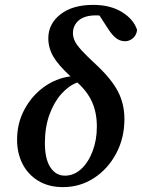

<svg xmlns="http://www.w3.org/2000/svg" viewBox="-20 -753 582 787"><path d="M238 14Q180 14 137.5 -11.5Q95 -37 72.5 -81Q50 -125 50 -180Q50 -248 80 -304Q110 -360 159.5 -396Q209 -432 269 -440Q218 -487 198 -522Q178 -557 178 -596Q178 -655 227.5 -694Q277 -733 362 -733Q432 -733 480 -703.5Q528 -674 542 -630Q539 -608 524.5 -596Q510 -584 493 -584Q472 -584 456 -596.5Q440 -609 425 -632L388 -689Q384 -690 381 -690Q378 -690 374 -690Q327 -690 303 -669.5Q279 -649 279 -617Q279 -601 286.5 -585Q294 -569 315 -546Q336 -523 375 -487Q437 -429 463.5 -378Q490 -327 490 -265Q490 -187 456 -123.5Q422 -60 365 -23Q308 14 238 14ZM164 -167Q164 -101 186.5 -67Q209 -33 246 -33Q283 -33 312.5 -60Q342 -87 359.5 -133Q377 -179 377 -234Q377 -290 358 -333.5Q339 -377 297 -415Q262 -402 231.5 -368Q201 -334 182.5 -282.5Q164 -231 164 -167Z"/></svg>

Font: Source Serif Pro SemiBold
Style: Italic
Weight: 600
Italic angle: -12°
Designer: Frank Grießhammer
Foundry: Adobe Systems Incorporated
Version: Version 3.001;hotconv 1.0.111;makeotfexe 2.5.65597